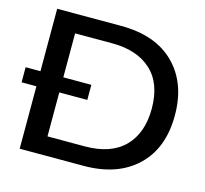

<svg xmlns="http://www.w3.org/2000/svg" viewBox="-118 -847 1031 966"><g transform="rotate(15 397.5 -364.5)"><path d="M-13.2 -325.2V-403.8H64V-729H397Q577.1 -729 676 -630.4Q774.9 -531.7 774.9 -363.8Q774.9 -192.4 673.6 -96.2Q572.3 0 397 0H64V-325.2ZM183.1 -96.2H377Q512.7 -96.2 583.3 -167.7Q653.8 -239.3 653.8 -366.2Q653.8 -498 579.8 -565.4Q505.9 -632.8 377 -632.8H183.1V-403.8H329.1V-325.2H183.1Z"/></g></svg>

Font: Lumene Sans Expanded Medium
Style: Regular
Weight: 500
Width: 7
Designer: Deni Anggara
Version: Version 1.003;Glyphs 3.1.2 (3151)